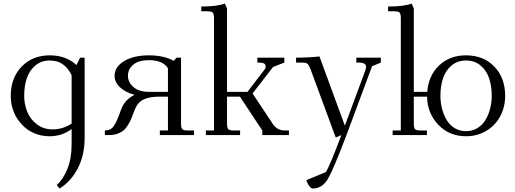

<svg xmlns="http://www.w3.org/2000/svg" viewBox="-20 -766 2923 1089"><path d="M41 -223.1Q41 -323.2 102.3 -387.7Q163.6 -452.1 262.2 -452.1Q354.5 -452.1 414.1 -397L434.1 -439H460V16.1Q460 115.2 420.7 189.9Q381.3 264.6 317.9 303.2L301.8 283.2Q337.4 252.4 361.8 193.4Q386.2 134.3 386.2 51.8V-34.2Q331.1 6.8 262.2 6.8Q166 6.8 103.5 -60.3Q41 -127.4 41 -223.1ZM117.2 -223.1Q117.2 -174.8 134.3 -132.3Q151.4 -89.8 189 -61Q226.6 -32.2 277.8 -32.2Q336.9 -32.2 386.2 -64.9V-338.9Q370.1 -375.5 339.1 -399.2Q308.1 -422.9 262.2 -422.9Q214.4 -422.9 180.9 -395Q147.5 -367.2 132.3 -323Q117.2 -278.8 117.2 -223.1Z M574.7 0V-25.9Q607.4 -25.9 625.2 -51Q643.1 -76.2 665.5 -141.1Q686 -201.2 743.7 -228Q691.4 -241.7 660.6 -270.8Q629.9 -299.8 629.9 -335.9Q629.9 -386.7 683.8 -419.4Q737.8 -452.1 824.7 -452.1Q909.7 -452.1 965.8 -420.9L981 -439H1006.8V-65.9Q1006.8 -41 1013.9 -33.4Q1021 -25.9 1045.9 -25.9H1080.6V0H886.7V-25.9H932.6V-217.8H887.7Q840.8 -217.8 811.8 -208.5Q782.7 -199.2 767.3 -182.1Q752 -165 740.7 -134.8Q731 -107.9 724.6 -92.8Q718.3 -77.6 706.1 -57.4Q693.8 -37.1 680.9 -26.4Q668 -15.6 647.5 -7.8Q627 0 601.6 0ZM705.6 -335.9Q705.6 -299.8 736.6 -272.5Q767.6 -245.1 824.7 -245.1H932.6V-378.9Q903.3 -424.8 824.7 -424.8Q766.6 -424.8 736.1 -399.4Q705.6 -374 705.6 -335.9Z M1121.6 -702.1V-729Q1213.4 -729 1255.4 -746.1L1267.6 -717.8V-245.1H1383.8L1479.5 -370.1Q1486.8 -378.9 1486.8 -388.2Q1486.8 -400.9 1477.3 -406Q1467.8 -411.1 1447.8 -411.1H1439.5V-439H1592.8V-411.1L1528.8 -386.2L1412.6 -235.8L1525.4 -65.9Q1539.6 -44.9 1555.9 -35.4Q1572.3 -25.9 1596.7 -25.9H1618.7V0H1467.8V-25.9L1340.8 -217.8H1267.6V-65.9Q1267.6 -41 1274.7 -33.4Q1281.7 -25.9 1306.6 -25.9H1341.8V0H1147.5V-25.9H1193.8V-662.1Q1193.8 -687 1186.8 -694.6Q1179.7 -702.1 1154.8 -702.1Z M1659.2 -411.1V-439Q1727.1 -439 1792 -445.8L1936 -53.2L2053.2 -370.1Q2056.2 -378.9 2056.2 -387.2Q2056.2 -411.1 2014.2 -411.1H2001V-439H2140.1V-411.1L2090.3 -390.1L1943.4 4.9Q1871.6 194.3 1839.6 248.8Q1807.6 303.2 1753.4 303.2Q1744.1 303.2 1733.2 287.8Q1722.2 272.5 1717.3 255.9L1828.1 210Q1850.6 175.3 1916 0L1884.3 14.2L1742.2 -371.1Q1732.9 -396 1724.9 -403.6Q1716.8 -411.1 1693.4 -411.1Z M2181.2 -702.1V-729Q2272.9 -729 2314.9 -746.1L2327.1 -717.8V-245.1H2403.3Q2410.2 -336.9 2470.2 -394.5Q2530.3 -452.1 2623 -452.1Q2722.7 -452.1 2783.9 -388.2Q2845.2 -324.2 2845.2 -223.1Q2845.2 -160.2 2817.9 -107.9Q2790.5 -55.7 2739.3 -24.4Q2688 6.8 2623 6.8Q2528.3 6.8 2466.1 -58.3Q2403.8 -123.5 2402.3 -217.8H2327.1V-65.9Q2327.1 -41 2334.2 -33.4Q2341.3 -25.9 2366.2 -25.9H2401.4V0H2207V-25.9H2253.4V-662.1Q2253.4 -687 2246.3 -694.6Q2239.3 -702.1 2214.4 -702.1ZM2478 -223.1Q2478 -185.1 2487.1 -149.9Q2496.1 -114.7 2513.2 -85.7Q2530.3 -56.6 2558.8 -39.3Q2587.4 -22 2623 -22Q2659.2 -22 2687.7 -39.3Q2716.3 -56.6 2733.6 -85.7Q2751 -114.7 2760 -149.9Q2769 -185.1 2769 -223.1Q2769 -278.8 2753.9 -323Q2738.8 -367.2 2705.1 -395Q2671.4 -422.9 2623 -422.9Q2575.2 -422.9 2541.7 -395Q2508.3 -367.2 2493.2 -323Q2478 -278.8 2478 -223.1Z"/></svg>

Font: Dihjauti
Style: Regular
Weight: 400
Designer: T. Christopher White
Version: Version 3.0.0